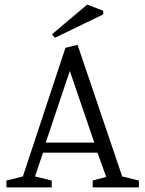

<svg xmlns="http://www.w3.org/2000/svg" viewBox="-20 -819 634 839"><path d="M8 0V-30L80 -48L266 -610L319 -623L514 -48L587 -30V0H385V-30L444 -46L406 -152H168L133 -48L206 -30V0ZM180 -196H392L285 -509ZM220 -654 207 -669 361 -799 431 -772V-756Z"/></svg>

Font: Manuale Light
Style: Regular
Weight: 300
Designer: Eduardo Tunni / Pablo Cosgaya
Foundry: Eduardo Tunni / Pablo Cosgaya
Version: Version 1.002